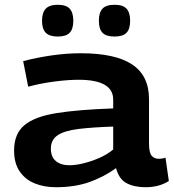

<svg xmlns="http://www.w3.org/2000/svg" viewBox="-20 -774 730 804"><path d="M39 -144Q39 -214 82.5 -250Q126 -286 217.5 -300.5Q309 -315 454 -320V-357Q454 -440 309 -440Q265 -440 207.5 -432.5Q150 -425 98 -411L77 -518Q134 -533 196.5 -542Q259 -551 318 -551Q463 -551 533.5 -504Q604 -457 604 -359V-173Q604 -135 615 -122Q626 -109 645 -109Q651 -109 658.5 -110Q666 -111 673 -114L687 -16Q646 10 590 10Q542 10 510 -7Q478 -24 466 -70Q415 -33 354 -11.5Q293 10 214 10Q165 10 125.5 -6Q86 -22 62.5 -56Q39 -90 39 -144ZM193 -152Q193 -117 214 -99.5Q235 -82 271 -82Q296 -82 329 -90Q362 -98 395.5 -112.5Q429 -127 454 -148V-244Q367 -241 309 -234Q251 -227 222 -208Q193 -189 193 -152ZM460 -621Q424 -621 409 -637Q394 -653 394 -687Q394 -721 409 -737.5Q424 -754 460 -754Q495 -754 510 -737.5Q525 -721 525 -687Q525 -653 510 -637Q495 -621 460 -621ZM222 -621Q187 -621 171.5 -637Q156 -653 156 -687Q156 -721 171.5 -737.5Q187 -754 222 -754Q257 -754 272 -737.5Q287 -721 287 -687Q287 -653 272 -637Q257 -621 222 -621Z"/></svg>

Font: Georama Extended SemiBold
Style: Regular
Weight: 600
Width: 7
Designer: Jean-Baptiste Levee
Foundry: Production Type
Version: Version 1.000